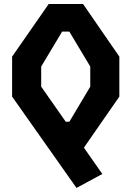

<svg xmlns="http://www.w3.org/2000/svg" viewBox="-20 -750 660 964"><path d="M40.8 -265V-465.8L224.6 -730H397L579.2 -465.8V-265L395.3 0H261.9L258.4 -138.8H328.2L433.2 -315V-415.8L328.2 -591.2H291.8L186.8 -415.8V-315L493.7 123.5L364.1 193.6Z"/></svg>

Font: Monaspace Krypton Var ExLight
Style: Regular
Weight: 200
Designer: Riley Cran and the Lettermatic Team
Version: Version 1.200 (Monaspace Krypton Var)